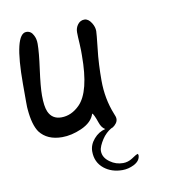

<svg xmlns="http://www.w3.org/2000/svg" viewBox="-70 -500 740 734"><g transform="rotate(-10 300.0 -133.0)"><path d="M418 117Q418 139 393 152Q371 163 348 163Q306 163 277 140Q246 115 246 73Q246 47 265 25Q284 3 310 -3Q296 -11 289 -32Q277 -67 271 -70Q261 -37 218 -18Q179 -1 143 -1Q85 -1 56 -39Q36 -68 31 -128Q30 -133 30 -157.5Q30 -182 30 -227Q30 -421 77 -421Q95 -421 104 -403Q112 -389 112 -369Q112 -336 103 -271Q94 -205 94 -171Q94 -129 103 -108Q117 -76 153 -76Q192 -76 224 -108Q271 -155 271 -296Q271 -304 271 -315Q271 -326 270 -341Q269 -356 268.5 -367Q268 -378 268 -386Q268 -403 278 -416Q288 -429 304 -429Q319 -429 331 -410Q341 -394 341 -378Q341 -368 335 -314Q331 -281 329.5 -249.5Q328 -218 328 -188Q328 -117 353 -55Q359 -42 359 -34Q359 -25 353 -17Q347 -9 339 -4H338L332 -1Q323 4 313.5 13Q304 22 296.5 33.5Q289 45 284 56.5Q279 68 279 77Q279 103 305 121Q327 137 355 137Q374 137 391 126Q408 114 416 112ZM342 -3Q340 -3 338 -4H339Z"/></g></svg>

Font: Dongol
Style: Regular
Weight: 400
Designer: Abdo Mohamed and Ibrahim Hamdi
Foundry: Protype Foundry
Version: Version 1.000;hotconv 1.0.109;makeotfexe 2.5.65596